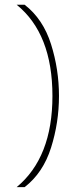

<svg xmlns="http://www.w3.org/2000/svg" viewBox="-20 -713 338 807"><path d="M83.6 73.5Q161.3 13.3 194.6 -92.4Q227.9 -198.1 227.9 -309.7Q227.9 -421 194.6 -526.9Q161.3 -632.8 83.6 -693H50.1Q200.4 -571.2 200.4 -309.7Q200.4 -51 50.1 73.5Z"/></svg>

Font: Arad-FD-VF Thin
Style: Regular
Weight: 100
Designer: Mohammad Darvishi
Version: Version 1.010;September 21, 2024;FontCreator 15.0.0.2992 64-